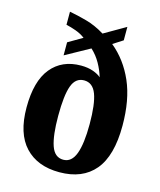

<svg xmlns="http://www.w3.org/2000/svg" viewBox="-115 -845 782 938"><g transform="rotate(15 276.0 -376.0)"><path d="M274 10Q163 10 100.5 -56.5Q38 -123 38 -255Q38 -388 92.5 -454.5Q147 -521 243 -521Q278 -521 304.5 -511.5Q331 -502 345 -489Q335 -523 316.5 -556Q298 -589 270 -615L147 -547V-613L219 -655Q198 -671 171.5 -680.5Q145 -690 122 -695V-761Q161 -754 208.5 -741Q256 -728 303 -699L412 -762V-694L362 -662Q434 -603 474 -511.5Q514 -420 514 -289Q514 -137 452.5 -63.5Q391 10 274 10ZM277 -54Q319 -54 338 -105Q357 -156 357 -255Q357 -357 338.5 -406Q320 -455 276 -455Q233 -455 215.5 -407Q198 -359 198 -255Q198 -156 215.5 -105Q233 -54 277 -54Z"/></g></svg>

Font: Noto Serif Georgian Condensed ExtraBold
Style: Regular
Weight: 800
Width: 3
Designer: Monotype Design Team, Akaki Razmadze
Foundry: Google LLC
Version: Version 2.003; ttfautohint (v1.8.4.7-5d5b)